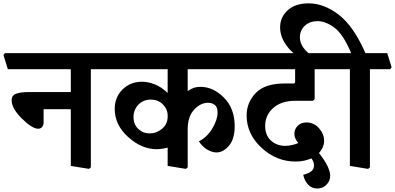

<svg xmlns="http://www.w3.org/2000/svg" viewBox="-46 -960 2311 1123"><path d="M576.7 -649.4 602.5 -566.4 594.2 -555.2H485.4V19L474.6 27.8L368.2 10.3V-321.3H209V-245.6Q209 -225.1 199.5 -216.1Q189.9 -207 177.7 -207Q142.1 -207 82 -266.6Q22 -326.2 22 -373.5Q22 -403.8 50.3 -412.6Q78.6 -421.4 115.2 -421.4H368.2V-555.2H0L-25.9 -638.2L-17.6 -649.4Z M934.6 -284.2Q934.6 -321.3 906.7 -349.4Q878.9 -377.4 835.9 -377.4Q792 -377.4 763.4 -347.7Q734.9 -317.9 734.9 -275.4Q734.9 -232.4 762.7 -206.1Q790.5 -179.7 829.6 -179.7Q869.6 -179.7 902.1 -207Q934.6 -234.4 934.6 -277.3ZM1368.7 -649.4 1394.5 -566.4 1386.2 -555.2H1051.8V-427.2Q1070.3 -440.4 1087.6 -446.3Q1105 -452.1 1126 -452.1Q1201.2 -452.1 1263.9 -388.9Q1326.7 -325.7 1326.7 -222.2Q1326.7 -147 1293.2 -107.7Q1259.8 -68.4 1220.2 -68.4Q1196.3 -68.4 1168 -84Q1139.6 -99.6 1117.2 -133.3Q1165.5 -157.7 1196 -208.7Q1226.6 -259.8 1226.6 -302.2Q1226.6 -333 1210.7 -345.9Q1194.8 -358.9 1171.4 -358.9Q1126.5 -358.9 1089.1 -318.1Q1051.8 -277.3 1051.8 -204.1V19L1041 27.8L934.6 10.3V-96.7Q916.5 -91.8 899.7 -89.6Q882.8 -87.4 869.6 -87.4Q782.7 -87.4 703.9 -158.2Q625 -229 625 -323.2Q625 -391.6 670.7 -436.8Q716.3 -481.9 784.7 -481.9Q819.8 -481.9 858.4 -467Q897 -452.1 934.6 -416.5V-555.2H576.7L550.8 -638.2L559.1 -649.4Z M1784.7 -370.6H1682.6Q1599.1 -370.6 1552 -328.4Q1504.9 -286.1 1504.9 -223.6Q1504.9 -168 1539.1 -137.5Q1573.2 -106.9 1621.6 -106.9Q1640.1 -106.9 1660.9 -111.3Q1681.6 -115.7 1698.7 -123.5Q1687 -137.2 1681.4 -150.4Q1675.8 -163.6 1675.8 -177.7Q1675.8 -204.6 1695.1 -224.1Q1714.4 -243.7 1746.6 -243.7Q1790.5 -243.7 1820.1 -210Q1849.6 -176.3 1849.6 -136.7Q1849.6 -115.7 1841.1 -97.2Q1832.5 -78.6 1819.8 -64.9Q1856.4 -18.1 1870.8 13.9Q1885.3 45.9 1885.3 67.4Q1885.3 98.1 1863.5 120.4Q1841.8 142.6 1809.6 142.6Q1778.3 142.6 1756.8 120.6Q1735.4 98.6 1727.5 62.5Q1759.8 54.2 1775.1 41.7Q1790.5 29.3 1790.5 6.8Q1790.5 -2.4 1787.4 -12Q1784.2 -21.5 1775.4 -33.7Q1757.3 -25.9 1734.6 -20.5Q1711.9 -15.1 1683.6 -15.1Q1570.8 -15.1 1483.6 -95.7Q1396.5 -176.3 1396.5 -284.7Q1396.5 -360.4 1449.7 -416Q1502.9 -471.7 1618.7 -471.7H1670.4Q1675.3 -471.7 1677.7 -474.1Q1680.2 -476.6 1680.2 -481.4V-555.2H1368.7L1342.8 -638.2L1351.1 -649.4H1899.9L1925.8 -566.4L1917.5 -555.2H1794.4V-380.4Z M2236.3 -555.2H2117.7V19L2106.9 27.8L2000.5 10.3V-555.2H1899.9L1874 -638.2L1882.3 -649.4H2007.8Q1961.9 -759.3 1910.4 -797.9Q1858.9 -836.4 1811.5 -836.4Q1766.1 -836.4 1737.1 -809.6Q1708 -782.7 1708 -740.7Q1708 -710.4 1728.8 -680.4Q1749.5 -650.4 1808.6 -611.3H1732.4Q1671.9 -637.7 1632.1 -690.4Q1592.3 -743.2 1592.3 -800.3Q1592.3 -858.9 1636.5 -899.7Q1680.7 -940.4 1759.3 -940.4Q1849.1 -940.4 1935.8 -873.5Q2022.5 -806.6 2091.3 -649.4H2218.8L2244.6 -566.4Z"/></svg>

Font: Sitara
Style: Bold
Weight: 700
Designer: Neelakash Kshetrimayum
Foundry: Neelakash Kshetrimayum
Version: Version 1.000;PS Version 1.000;PS 1.0;hotconv 1.;hotconv 1.0